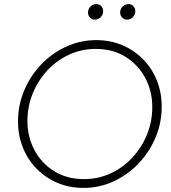

<svg xmlns="http://www.w3.org/2000/svg" viewBox="-20 -907 833 938"><path d="M388 11Q319 11 261 -13.5Q203 -38 159.5 -82Q116 -126 92 -185.5Q68 -245 68 -314Q68 -394 98.5 -466Q129 -538 182 -593Q235 -648 304 -679.5Q373 -711 450 -711Q519 -711 577 -686.5Q635 -662 678.5 -618Q722 -574 746 -514.5Q770 -455 770 -386Q770 -307 740 -235.5Q710 -164 657 -108.5Q604 -53 535 -21Q466 11 388 11ZM391 -32Q460 -32 520.5 -60Q581 -88 626.5 -137Q672 -186 698 -249.5Q724 -313 724 -384Q724 -461 690 -525.5Q656 -590 594 -629Q532 -668 447 -668Q378 -668 317.5 -640Q257 -612 211.5 -563Q166 -514 140 -450.5Q114 -387 114 -316Q114 -239 148 -174.5Q182 -110 244 -71Q306 -32 391 -32ZM443 -811Q430 -811 420 -821Q410 -831 410 -846Q410 -863 422 -875Q434 -887 451 -887Q465 -887 474.5 -877Q484 -867 484 -853Q484 -835 472 -823Q460 -811 443 -811ZM600 -811Q587 -811 577 -821Q567 -831 567 -846Q567 -863 579 -875Q591 -887 608 -887Q622 -887 631.5 -877Q641 -867 641 -853Q641 -835 629 -823Q617 -811 600 -811Z"/></svg>

Font: Red Hat Display VF
Style: Italic
Weight: 300
Italic angle: -12°
Designer: Pentagram, MCKL
Foundry: Pentagram, MCKL
Version: Version 1.023